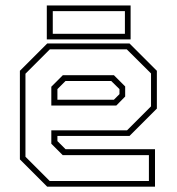

<svg xmlns="http://www.w3.org/2000/svg" viewBox="-20 -704 666 724"><path d="M468.5 -540 571.5 -437V-294.5L468.5 -191.5H196.5V-172L227 -141.5H564.5V0H158L55 -103V-437L158 -540ZM409.5 -420.5 452 -378V-340L418.5 -306H173.5V-377L217 -420.5ZM458 -518H168L76 -426V-113L167.5 -21.5H541.5V-119H216.5L173.5 -162V-212.5H459L549.5 -303V-427ZM399.5 -398.5H227L196.5 -368V-328H409.5L430.5 -349V-368ZM156.5 -555.5V-683.5H472.5V-555.5ZM179 -576.5H451V-662H179Z"/></svg>

Font: Tourney ExtraLight
Style: Regular
Weight: 250
Designer: Tyler Finck
Foundry: Etcetera Type Co
Version: Version 1.015